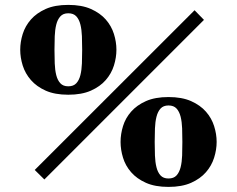

<svg xmlns="http://www.w3.org/2000/svg" viewBox="-20 -730 949 769"><path d="M253.4 -350.6Q199.7 -350.6 163.1 -366.9Q126.5 -383.3 103.8 -409.4Q81.1 -435.5 71 -467.5Q61 -499.5 61 -530.8Q61 -562 71 -594Q81.1 -626 103.8 -651.9Q126.5 -677.7 163.1 -694.1Q199.7 -710.4 253.4 -710.4Q307.1 -710.4 344 -694.1Q380.9 -677.7 403.6 -651.9Q426.3 -626 436.3 -594Q446.3 -562 446.3 -530.8Q446.3 -499.5 436.3 -467.5Q426.3 -435.5 403.6 -409.4Q380.9 -383.3 344 -366.9Q307.1 -350.6 253.4 -350.6ZM759.3 -689 796.9 -650.4 157.7 -11.2 119.1 -49.3ZM253.4 -384.3Q274.4 -384.3 285.6 -396.5Q296.9 -408.7 302 -429.2Q307.1 -449.7 308.1 -476.1Q309.1 -502.4 309.1 -530.8Q309.1 -558.6 308.1 -585Q307.1 -611.3 302 -631.8Q296.9 -652.3 285.6 -664.6Q274.4 -676.8 253.4 -676.8Q232.9 -676.8 221.7 -664.3Q210.4 -651.9 205.3 -631.3Q200.2 -610.8 199.2 -584.7Q198.2 -558.6 198.2 -530.8Q198.2 -502.4 199.2 -476.1Q200.2 -449.7 205.3 -429.2Q210.4 -408.7 221.7 -396.5Q232.9 -384.3 253.4 -384.3ZM462.9 -161.6Q462.9 -192.9 472.7 -224.9Q482.4 -256.8 505.1 -282.7Q527.8 -308.6 564.5 -325Q601.1 -341.3 654.8 -341.3Q708.5 -341.3 745.4 -325Q782.2 -308.6 804.9 -282.7Q827.6 -256.8 837.6 -224.9Q847.7 -192.9 847.7 -161.6Q847.7 -130.4 837.6 -98.4Q827.6 -66.4 804.9 -40.3Q782.2 -14.2 745.4 2.2Q708.5 18.6 654.8 18.6Q601.1 18.6 564.5 2.2Q527.8 -14.2 505.1 -40.3Q482.4 -66.4 472.7 -98.4Q462.9 -130.4 462.9 -161.6ZM599.6 -161.6Q599.6 -133.3 600.6 -106.9Q601.6 -80.6 606.7 -60.1Q611.8 -39.6 623 -27.3Q634.3 -15.1 654.8 -15.1Q675.8 -15.1 687 -27.3Q698.2 -39.6 703.4 -60.1Q708.5 -80.6 709.5 -106.9Q710.4 -133.3 710.4 -161.6Q710.4 -189.5 709.5 -215.8Q708.5 -242.2 703.4 -262.7Q698.2 -283.2 687 -295.4Q675.8 -307.6 654.8 -307.6Q634.3 -307.6 623 -295.2Q611.8 -282.7 606.7 -262.2Q601.6 -241.7 600.6 -215.6Q599.6 -189.5 599.6 -161.6Z"/></svg>

Font: GravitasOne
Style: Regular
Weight: 400
Designer: Riccardo De Franceschi
Foundry: Sorkin Type Co.
Version: Version 1.001